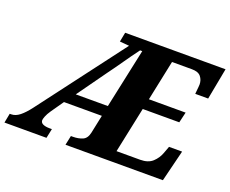

<svg xmlns="http://www.w3.org/2000/svg" viewBox="-153 -902 1308 1091"><g transform="rotate(20 500.5 -357.0)"><path d="M-38 0 -27 -57H-18Q8 -57 33.5 -77.5Q59 -98 87 -135L478 -652L421 -657L432 -714H1039L1003 -524H925Q925 -528 926.5 -541Q928 -554 929 -566.5Q930 -579 930 -582Q930 -609 914 -629Q898 -649 859 -649H739L688 -405H910L895 -341H674L616 -65H759Q807 -65 833.5 -89.5Q860 -114 872 -147L888 -190H967L920 0H331L343 -57H356Q387 -57 412.5 -67.5Q438 -78 446 -115L469 -225H240L187 -149Q172 -127 165.5 -110Q159 -93 159 -86Q159 -71 174 -64Q189 -57 213 -57H228L216 0ZM288 -289H482L559 -649H546Q508 -598 478 -554.5Q448 -511 414 -465Z"/></g></svg>

Font: Noto Serif ExtraBold
Style: Italic
Weight: 800
Italic angle: -12°
Designer: Monotype Design Team
Foundry: Monotype Imaging Inc.
Version: Version 2.013